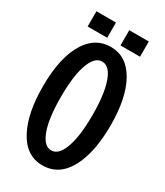

<svg xmlns="http://www.w3.org/2000/svg" viewBox="-225 -970 950 1105"><g transform="rotate(30 250.0 -418.0)"><path d="M75.7 -879.9H205.6V-778.8H75.7ZM293.9 -879.9H423.8V-778.8H293.9ZM251 -744.1Q356.4 -744.1 416 -638.7Q475.1 -534.2 475.1 -351.6Q475.1 -198.2 433.1 -97.7Q374 43.9 249 43.9Q137.2 43.9 78.1 -73.7Q24.9 -178.7 24.9 -351.1Q24.9 -549.8 93.8 -654.8Q152.8 -744.1 251 -744.1ZM249.5 -646Q205.6 -646 178.2 -582Q145 -504.4 145 -351.6Q145 -194.8 179.2 -117.7Q206.1 -56.2 250 -56.2Q294.9 -56.2 321.8 -120.6Q355 -198.2 355 -351.1Q355 -509.8 319.3 -587.9Q292.5 -646 249.5 -646Z"/></g></svg>

Font: BIZ UDGothic
Style: Bold
Weight: 700
Monospace: yes
Designer: TypeBank Co., Ltd.
Foundry: Morisawa Inc.
Version: Version 1.05